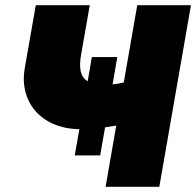

<svg xmlns="http://www.w3.org/2000/svg" viewBox="-20 -720 756 740"><path d="M268 -121H366L385 -229L428 -236L387 0H594L716 -700H509L457 -402C439 -398 428 -396 414 -395L432 -500H334L318 -407C290 -423 283 -456 293 -512L326 -700H118L75 -455C54 -335 131 -225 286 -222Z"/></svg>

Font: Fixel Display Black
Style: Italic
Weight: 900
Italic angle: -10°
Designer: AlfaBravo + MacPaw
Foundry: Kyrylo Tkachov, Marchela Mozhyna, Serhii Makarenko, Maria Weinstein, Zakhar Kryvoshyya
Version: Version 1.210;Glyphs 3.2 (3217)